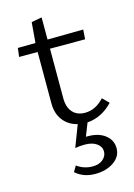

<svg xmlns="http://www.w3.org/2000/svg" viewBox="-115 -568 610 871"><g transform="rotate(-15 190.0 -132.5)"><path d="M248 7 224 68H234Q284 68 314.5 92Q345 116 345 154Q345 193 309.5 217.5Q274 242 222 242Q167 242 130 209L146 182Q179 206 219 206Q250 206 268 190.5Q286 175 286 153Q286 131 265.5 116Q245 101 209 101Q185 101 164 105L203 3Q161 -7 136.5 -39Q112 -71 112 -118V-360H25L30 -401L113 -402L121 -498L170 -507V-403L338 -405L335 -360H170V-128Q170 -85 191 -61.5Q212 -38 249 -38Q299 -38 339 -82L368 -53Q316 2 248 7Z"/></g></svg>

Font: Isabella Sans
Style: Regular
Weight: 400
Designer: Original fonts by Christian Thalmann (Catharsis Fonts), Modifications by Cristiano Sobral
Version: Version 0.002;July 12, 2020;FontCreator 13.0.0.2655 64-bit; 